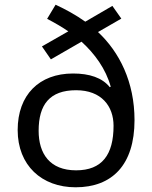

<svg xmlns="http://www.w3.org/2000/svg" viewBox="-20 -785 645 815"><path d="M216 -765 180 -705C211 -689 242 -671 270 -652L158 -588L196 -533L326 -608C382 -557 429 -493 450 -417L446 -415C414 -455 360 -473 290 -473C146 -473 55 -382 55 -233C55 -83 157 10 301 10C456 10 551 -85 551 -275C551 -437 487 -564 396 -649L495 -706L457 -760L342 -693C303 -721 259 -745 216 -765ZM303 -402C411 -402 462 -334 462 -251C462 -128 413 -62 303 -62C192 -62 144 -132 144 -230C144 -341 191 -402 303 -402Z"/></svg>

Font: Noto Sans Brahmi
Style: Regular
Weight: 400
Designer: Monotype Design Team
Foundry: Monotype Imaging Inc.
Version: Version 2.004